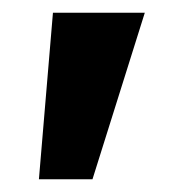

<svg xmlns="http://www.w3.org/2000/svg" viewBox="-20 -720 272 301"><path d="M41 -439 63 -700H207L125 -439Z"/></svg>

Font: Lexend SemiBold
Style: Regular
Weight: 600
Designer: Bonnie Shaver-Troup, Thomas Jockin
Foundry: Lexend
Version: Version 1.005; ttfautohint (v1.8.3)